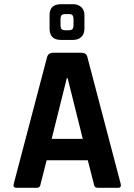

<svg xmlns="http://www.w3.org/2000/svg" viewBox="-20 -894 640 914"><path d="M328 -704H270Q216 -704 216 -758V-822Q216 -874 270 -874H328Q352 -874 367 -860Q382 -846 382 -822V-758Q382 -732 367 -718Q352 -704 328 -704ZM290 -750H306Q320 -750 325 -755.5Q330 -761 330 -775V-801Q330 -816 325 -821.5Q320 -827 308 -827H292Q278 -827 273 -821.5Q268 -816 268 -801V-775Q268 -761 273 -755.5Q278 -750 290 -750ZM154 0H58Q40 0 46 -21L204 -622Q210 -643 234 -643H366Q392 -643 396 -622L554 -21Q560 0 542 0H446Q436 0 432 -4.5Q428 -9 426 -21L398 -131H202L174 -21Q172 -9 168 -4.5Q164 0 154 0ZM298 -522 226 -233H374L302 -522Z"/></svg>

Font: RajdhaniMono
Style: Bold
Weight: 700
Monospace: yes
Designer: Satya Rajpurohit, Jyotish Sonowal
Foundry: Indian Type Foundry
Version: Version 1.201;PS 1.0;hotconv 1.0.78;makeotf.lib2.5.61930; tt